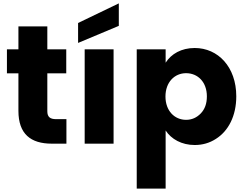

<svg xmlns="http://www.w3.org/2000/svg" viewBox="-20 -850 1446 1136"><path d="M89 -416V-194C89 -57 162 0 286 0H373V-145H312C275 -145 260 -159 260 -192V-416H372V-558H260V-694H89V-558H21V-416Z M481 -558V0H652V-558ZM683 -830 442 -714V-596L683 -697Z M960 266V-78C993 -27 1055 8 1132 8C1178 8 1220 -4 1257 -28C1332 -75 1378 -165 1378 -280C1378 -454 1270 -566 1132 -566C1053 -566 993 -531 960 -479V-558H789V266ZM959 -279C959 -364 1013 -417 1081 -417C1150 -417 1204 -365 1204 -280C1204 -237 1192 -204 1168 -179C1144 -154 1115 -141 1081 -141C1013 -141 959 -194 959 -279Z"/></svg>

Font: Poppins
Style: Bold
Weight: 700
Designer: Ninad Kale (Devanagari), Jonny Pinhorn (Latin)
Foundry: Indian Type Foundry
Version: 4.004